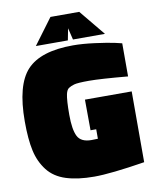

<svg xmlns="http://www.w3.org/2000/svg" viewBox="-93 -919 805 999"><g transform="rotate(-10 309.5 -420.0)"><path d="M592 -394V-20Q411 9 324 9Q237 9 175.5 -10.5Q114 -30 79 -75Q44 -120 30.5 -181Q17 -242 17 -336Q17 -529 89 -606Q161 -683 332 -683Q383 -683 447 -674.5Q511 -666 549 -658L587 -649V-474Q443 -487 382.5 -487Q322 -487 303.5 -481.5Q285 -476 274 -468.5Q263 -461 258 -439Q251 -408 251 -330Q251 -252 269 -216.5Q287 -181 342 -181L376 -182V-232H346L345 -394ZM142 -713 243 -849H395L507 -713H338L323 -775L311 -713Z"/></g></svg>

Font: Titillium Web Black
Style: Regular
Weight: 900
Version: Version 1.002;PS 35.000;hotconv 1.0.70;makeotf.lib2.5.55311